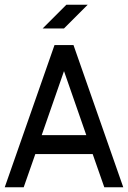

<svg xmlns="http://www.w3.org/2000/svg" viewBox="-20 -790 540 810"><path d="M350 -770H260L160 -670H250ZM371 -140H129L80 0H0L210 -600H290L500 0H420ZM156 -220H344L250 -490Z"/></svg>

Font: Gauge
Style: Regular
Weight: 400
Designer: Daniel Pimley
Foundry: Daniel Pimley
Version: Version 1.004;PS 001.001;hotconv 1.0.56